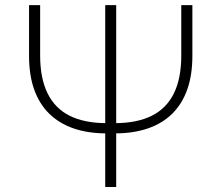

<svg xmlns="http://www.w3.org/2000/svg" viewBox="-20 -748 886 768"><path d="M705.1 -727.5H749.5V-523.9Q749.5 -448.2 729.2 -390.6Q709 -333 669.4 -293.7Q629.9 -254.4 571.8 -234.4Q513.7 -214.4 438.5 -214.4H407.2Q332 -214.4 274.2 -234.4Q216.3 -254.4 176.5 -293.7Q136.7 -333 116.5 -390.6Q96.2 -448.2 96.2 -523.9V-727.5H140.6V-525.4Q140.6 -435.1 170.2 -374.8Q199.7 -314.5 258.8 -284.9Q317.9 -255.4 407.2 -255.4H438.5Q528.3 -255.4 587.4 -285.2Q646.5 -314.9 675.8 -375Q705.1 -435.1 705.1 -525.4ZM400.9 -727.5H444.8V0H400.9Z"/></svg>

Font: Inter 20pt ExtraLight
Style: Regular
Weight: 250
Version: Version 4.001;git-66647c0bb